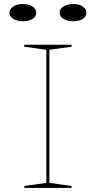

<svg xmlns="http://www.w3.org/2000/svg" viewBox="-20 -929 474 949"><path d="M334 -708V-698L224 -683V-25L334 -10V0H100V-10L209 -25V-683L100 -698V-708ZM342 -909Q371 -909 389 -897Q407 -885 407 -866Q407 -847 389 -835.5Q371 -824 342 -824Q313 -824 294 -835.5Q275 -847 275 -866Q275 -885 294 -897Q313 -909 342 -909ZM94 -909Q123 -909 141 -897Q159 -885 159 -866Q159 -847 141 -835.5Q123 -824 94 -824Q65 -824 46 -835.5Q27 -847 27 -866Q27 -885 46 -897Q65 -909 94 -909Z"/></svg>

Font: Kalnia Expanded Thin
Style: Regular
Weight: 250
Width: 7
Designer: Frida Medrano
Foundry: Frida Medrano
Version: Version 1.105